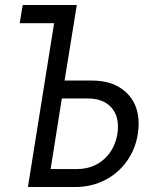

<svg xmlns="http://www.w3.org/2000/svg" viewBox="-20 -750 640 770"><path d="M92 0 197 -657H59L71 -730H288L239 -427H348Q435 -427 485.5 -380Q536 -333 536 -254Q536 -235 533 -214Q523 -151 488 -102.5Q453 -54 399.5 -27Q346 0 281 0ZM288 -72Q352 -72 396 -110.5Q440 -149 451 -214Q453 -224 453 -243Q453 -294 421 -324.5Q389 -355 333 -355H228L183 -72Z"/></svg>

Font: JetBrains Mono Semi Light
Style: Italic
Weight: 350
Italic angle: -9°
Monospace: yes
Designer: Philipp Nurullin, Konstantin Bulenkov
Foundry: JetBrains
Version: 2.002